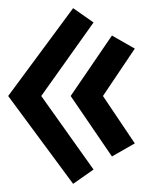

<svg xmlns="http://www.w3.org/2000/svg" viewBox="-27 -452 361 470"><path d="M152 -432 202 -397 74 -217 202 -37 152 -2 -7 -217ZM247 -365 303 -333 225 -217 303 -101 247 -69 146 -217Z"/></svg>

Font: Podkova VF Beta
Style: Regular
Weight: 400
Designer: Ilya Yudin
Foundry: Cyreal (www.cyreal.org)
Version: Version 2.100